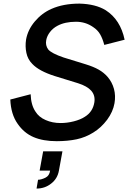

<svg xmlns="http://www.w3.org/2000/svg" viewBox="-20 -786 728 1090"><path d="M572 -531Q562.5 -567 548.5 -591.2Q534.5 -615.5 508.5 -632.5Q465.5 -662.5 411.5 -662.5Q348.5 -662.5 306 -639.5Q280.5 -626 263.8 -604.2Q247 -582.5 242.5 -558.5Q236.5 -528.5 254 -505Q272.5 -483 341.5 -459.5L466.5 -421Q510.5 -407.5 540 -390.8Q569.5 -374 590.5 -350Q616.5 -320 627 -281.2Q637.5 -242.5 630 -200Q621.5 -151.5 588.5 -106.5Q571.5 -84 552 -65.8Q532.5 -47.5 509.5 -33.5Q465.5 -6 414.8 4.8Q364 15.5 302 15.5Q224.5 15.5 170.2 -7.8Q116 -31 80 -83.5Q42 -137 38.5 -221L154 -251Q156 -190 181 -153Q200 -121.5 239 -104.5Q277.5 -87.5 324 -87.5Q361 -87.5 398.5 -97Q437.5 -107 461.5 -123Q506.5 -150.5 515.5 -204Q522 -243.5 498 -271Q475 -297 423 -313.5L291.5 -354Q201.5 -382.5 163.5 -423Q137.5 -449 129.8 -485.8Q122 -522.5 128 -561.5Q138 -617 177.5 -664Q217.5 -711.5 272 -735.5Q339.5 -765.5 431.5 -765.5Q523 -763 580 -728Q663.5 -674.5 687.5 -560.5ZM187.5 284.5 196 234.5Q213.5 234.5 237.5 223Q260.5 212 264.5 182.5H205L225 73H334.5L314.5 182.5Q306.5 228.5 270 256.5Q234.5 284.5 187.5 284.5Z"/></svg>

Font: Russisch Sans SemiBold
Style: Italic
Weight: 600
Width: 4
Italic angle: -10°
Designer: Michael Sharanda (font) & Cristiano Sobral (main changes)
Foundry: Michael Sharanda
Version: Version 2.00;September 8, 2020;FontCreator 13.0.0.2681 64-bi